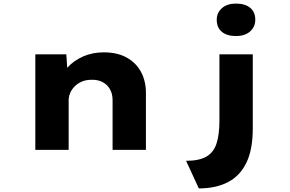

<svg xmlns="http://www.w3.org/2000/svg" viewBox="-20 -836 1619 1071"><path d="M177 0V-533H350L359 -393L311 -381Q324 -424 358 -461Q392 -498 443.5 -521Q495 -544 559 -544Q635 -544 687.5 -514.5Q740 -485 767 -434Q794 -383 794 -318V0H608V-278Q608 -312 593.5 -338Q579 -364 552.5 -378Q526 -392 491 -391Q459 -391 435.5 -380.5Q412 -370 395.5 -353Q379 -336 371 -316Q363 -296 363 -278V0H270Q226 0 203 0Q180 0 177 0ZM1089 215 1018 61Q1090 61 1130.5 38Q1171 15 1187.5 -34.5Q1204 -84 1204 -163V-533H1390V-119Q1390 -2 1354.5 71.5Q1319 145 1251.5 180Q1184 215 1089 215ZM1296 -635Q1246 -635 1217.5 -658.5Q1189 -682 1189 -726Q1189 -765 1218 -790.5Q1247 -816 1296 -816Q1347 -816 1375.5 -792.5Q1404 -769 1404 -726Q1404 -686 1375 -660.5Q1346 -635 1296 -635Z"/></svg>

Font: Lexend Tera ExtraBold
Style: Regular
Weight: 800
Designer: Bonnie Shaver-Troup, Thomas Jockin
Foundry: Lexend
Version: Version 1.007